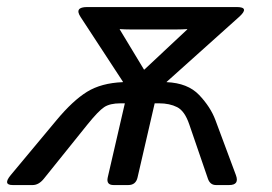

<svg xmlns="http://www.w3.org/2000/svg" viewBox="-51 -533 783 553"><path d="M-14.2 0Q-43.9 0 -20 -28.8L112.3 -187.5Q158.7 -243.2 199.7 -268.6Q240.7 -293.9 302.7 -296.4L303.2 -297.4L181.2 -483.9Q162.1 -512.7 200.2 -512.7H630.9Q669.4 -512.7 637.2 -483.9L429.2 -297.4L428.7 -296.4Q489.7 -293.9 522.5 -259.5Q555.2 -225.1 569.3 -187.5L628.4 -28.8Q639.2 0 608.9 0H571.3Q554.2 0 547.9 -18.1L494.1 -174.8Q481 -213.4 459.2 -224.4Q437.5 -235.4 407.2 -235.4H394.5L345.2 -22Q340.3 0 318.4 0H276.4Q254.4 0 259.3 -22L308.6 -235.4H295.9Q265.6 -235.4 249 -224.4Q232.4 -213.4 201.2 -174.8L75.2 -18.1Q60.5 0 43 0ZM293.9 -448.2 363.8 -332.5H364.7L488.3 -448.2V-449.2Q473.6 -448.2 459 -448.2H323.2Q308.6 -448.2 293.9 -449.2Z"/></svg>

Font: Istok
Style: Italic
Weight: 500
Italic angle: -13°
Designer: Andrey V. Panov
Foundry: Andrey V. Panov
Version: Version 1.0.3